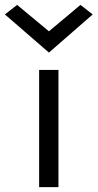

<svg xmlns="http://www.w3.org/2000/svg" viewBox="-59 -765 399 785"><path d="M-39 -706 11 -745 141 -637 270 -745 320 -706 141 -550ZM101 0V-479H180V0Z"/></svg>

Font: Karmilla
Style: Regular
Weight: 400
Designer: Jonathan Pinhorn
Version: Version 1.000